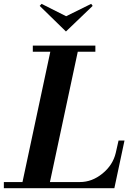

<svg xmlns="http://www.w3.org/2000/svg" viewBox="-50 -987 699 1007"><path d="M-29.8 0V-32.2H67.9L213.9 -715.8H122.1V-748H450.2V-715.8H357.9L211.9 -32.2H369.1Q432.6 -32.2 487.3 -76.7Q542 -121.1 557.1 -185.1L571.8 -250H603L549.8 0ZM158.2 -956.1 168 -966.8 296.9 -901.9 428.2 -966.8 436 -956.1 295.9 -821.8Z"/></svg>

Font: Fin Serif Display
Style: Italic
Weight: 400
Italic angle: -12°
Designer: J. Blake Harris
Version: Version 1.006;FEAKit 1.0